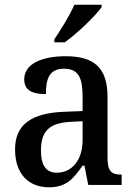

<svg xmlns="http://www.w3.org/2000/svg" viewBox="-20 -786 573 816"><path d="M211 -619V-606H255C309 -644 388 -721 412 -756V-766H296C277 -721 239 -661 211 -619ZM188 10C263 10 292 -27 331 -82H339L355 0H497V-44H494C452 -44 437 -60 437 -116V-374C437 -501 377 -547 259 -547C160 -547 83 -516 83 -449C83 -404 114 -386 175 -386C175 -450 189 -494 252 -494C319 -494 331 -447 331 -373V-314L254 -311C114 -306 44 -257 44 -151C44 -41 107 10 188 10ZM221 -52C175 -52 154 -85 154 -146C154 -223 184 -263 278 -268L331 -271V-191C331 -108 288 -52 221 -52Z"/></svg>

Font: Noto Serif Ethiopic SemiCondensed Medium
Style: Regular
Weight: 500
Width: 4
Designer: Monotype Design Team
Foundry: Monotype Imaging Inc.
Version: Version 2.102